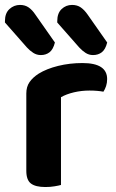

<svg xmlns="http://www.w3.org/2000/svg" viewBox="-46 -745 467 772"><path d="M199.2 -354.2V-225.3H59.8V-369.3Q59.8 -396.3 72.9 -415.1Q86.1 -433.9 109.4 -448.8Q141.3 -468.5 187.6 -480Q233.9 -491.5 285.6 -491.5Q384.8 -491.5 384.8 -427.1Q384.8 -411.8 380.5 -398.7Q376.1 -385.6 369.8 -376.3Q359.8 -378.3 345.1 -379.6Q330.5 -380.9 313.8 -380.9Q281.7 -380.9 251.3 -373.8Q220.9 -366.6 199.2 -354.2ZM59.8 -264 199.2 -259.9V-1.3Q190.3 1.3 173.3 4.1Q156.4 7 136.5 7Q97 7 78.4 -7.1Q59.8 -21.2 59.8 -58.1ZM62.2 -554.2 -26.1 -654.5V-660.5Q-26.1 -692.1 -8 -708.6Q10.1 -725.2 34.4 -725.2Q54.6 -725.2 69.2 -715.1Q83.8 -705 96.1 -686.4L174.8 -574.1Q167.8 -546.2 153.2 -534.9Q138.6 -523.6 118.3 -523.6Q101.4 -523.6 87.6 -532.6Q73.8 -541.5 62.2 -554.2ZM272.5 -554.2 184.2 -654.5V-659.9Q184.2 -692.1 201.8 -708.6Q219.4 -725.2 243.6 -725.2Q264.5 -725.2 278.9 -715.1Q293.4 -705 306.3 -686.4L385 -574.1Q378 -546.2 363.4 -534.9Q348.8 -523.6 327.9 -523.6Q311.6 -523.6 298 -532.4Q284.4 -541.2 272.5 -554.2Z"/></svg>

Font: Baloo Tamma 2
Style: Regular
Weight: 400
Designer: Divya Kowshik, Shuchita Grover and Ek Type
Foundry: Ek Type
Version: Version 1.700